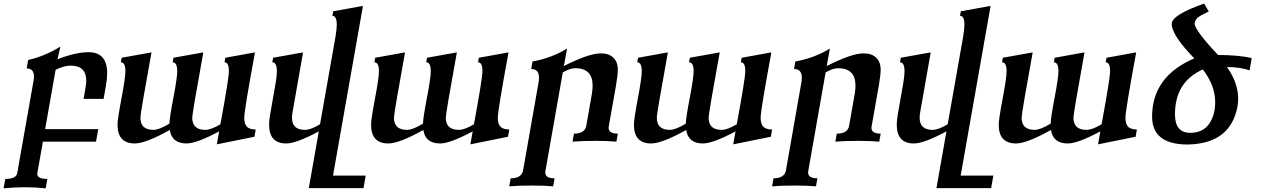

<svg xmlns="http://www.w3.org/2000/svg" viewBox="-44 -774 6898 1049"><path d="M205.6 254.9Q150.9 249 92.8 249Q34.7 249 -24.4 254.9L-15.1 203.6Q44.9 203.6 50.3 170.9L139.6 -334.5Q141.6 -346.2 141.6 -356Q141.6 -399.9 101.6 -399.9L109.9 -446.3Q200.7 -466.8 286.1 -519.5L270 -450.2Q369.1 -488.8 439.9 -488.8Q541.5 -488.8 541.5 -374Q541.5 -346.2 535.6 -311.5L522 -233.9H412.6L423.8 -298.3Q427.2 -317.9 427.2 -334Q427.2 -415.5 341.3 -415.5Q306.6 -415.5 259.8 -392.6L202.6 -68.4H492.7L480.5 0H190.4L160.2 170.9L159.7 176.3Q159.7 203.6 214.8 203.6Z M1140.6 14.6 1153.3 -56.2Q1029.8 9.8 975.6 9.8Q894.5 9.8 883.8 -64Q751.5 9.8 692.4 9.8Q598.1 9.8 598.1 -92.8Q598.1 -122.1 619.6 -235.8Q641.1 -349.6 641.1 -384.8Q641.1 -433.6 616.2 -433.6L620.6 -458.5L783.7 -487.8Q723.1 -154.3 723.1 -131.3Q723.1 -64.5 793.9 -64.5Q826.2 -64.5 881.8 -98.6Q882.3 -130.4 903.3 -240Q924.3 -349.6 924.3 -384.8Q924.3 -433.6 899.4 -433.6L903.8 -458.5L1066.9 -487.8Q1006.3 -154.3 1006.3 -131.3Q1006.3 -64.5 1077.1 -64.5Q1109.9 -64.5 1160.2 -95.2Q1206.5 -345.2 1206.5 -385.7Q1206.5 -433.6 1182.6 -433.6L1187 -458.5L1349.1 -487.8Q1290.5 -170.9 1290.5 -130.9Q1290.5 -96.2 1305.2 -81.5Q1319.8 -66.9 1353 -66.4L1346.2 -26.9Z M1941.9 253.9H1643.1L1697.8 -56.2Q1574.7 9.8 1520 9.8Q1426.3 9.8 1426.3 -92.3Q1426.3 -116.7 1431.6 -147L1461.9 -320.3Q1468.8 -359.4 1468.8 -384.8Q1468.8 -433.6 1443.8 -433.6L1448.2 -458.5L1611.8 -487.8L1554.2 -160.2Q1551.3 -144 1551.3 -130.9Q1551.3 -64.5 1621.6 -64.5Q1654.3 -64.5 1704.6 -95.2L1789.1 -574.2Q1795.9 -613.8 1795.9 -639.6Q1795.9 -687.5 1772 -687.5L1776.4 -712.4L1939 -741.7L1775.4 185.5H1954.1Z M2525.9 14.6 2538.6 -56.2Q2415 9.8 2360.8 9.8Q2279.8 9.8 2269 -64Q2136.7 9.8 2077.6 9.8Q1983.4 9.8 1983.4 -92.8Q1983.4 -122.1 2004.9 -235.8Q2026.4 -349.6 2026.4 -384.8Q2026.4 -433.6 2001.5 -433.6L2005.9 -458.5L2168.9 -487.8Q2108.4 -154.3 2108.4 -131.3Q2108.4 -64.5 2179.2 -64.5Q2211.4 -64.5 2267.1 -98.6Q2267.6 -130.4 2288.6 -240Q2309.6 -349.6 2309.6 -384.8Q2309.6 -433.6 2284.7 -433.6L2289.1 -458.5L2452.1 -487.8Q2391.6 -154.3 2391.6 -131.3Q2391.6 -64.5 2462.4 -64.5Q2495.1 -64.5 2545.4 -95.2Q2591.8 -345.2 2591.8 -385.7Q2591.8 -433.6 2567.9 -433.6L2572.3 -458.5L2734.4 -487.8Q2675.8 -170.9 2675.8 -130.9Q2675.8 -96.2 2690.4 -81.5Q2705.1 -66.9 2738.3 -66.4L2731.4 -26.9Z M2978 244.1Q2932.6 239.7 2864.3 239.7Q2785.2 239.7 2738.3 244.1L2746.1 200.2Q2803.7 200.2 2813.5 159.7L2899.4 -329.1Q2900.9 -339.8 2900.9 -349.1Q2900.9 -397 2858.4 -397L2865.2 -438Q2971.2 -457.5 3054.2 -508.8L3036.6 -413.1Q3172.4 -482.4 3238.8 -482.4Q3283.2 -482.4 3307.4 -458.5Q3331.5 -434.6 3331.5 -395Q3331.5 -364.3 3321.3 -305.7L3282.2 -84.5L3281.2 -75.7Q3281.2 -43.9 3331.5 -43.9L3323.7 0Q3278.3 -4.4 3210 -4.4Q3130.9 -4.4 3084 0L3091.8 -43.9Q3149.9 -43.9 3158.7 -84.5L3189.9 -262.2Q3193.8 -286.1 3193.8 -306.2Q3193.8 -401.4 3098.6 -401.4Q3070.8 -401.4 3030.8 -378.4L2936 159.7L2935.1 168.5Q2935.1 200.2 2985.8 200.2Z M3961.9 14.6 3974.6 -56.2Q3851.1 9.8 3796.9 9.8Q3715.8 9.8 3705.1 -64Q3572.8 9.8 3513.7 9.8Q3419.4 9.8 3419.4 -92.8Q3419.4 -122.1 3440.9 -235.8Q3462.4 -349.6 3462.4 -384.8Q3462.4 -433.6 3437.5 -433.6L3441.9 -458.5L3605 -487.8Q3544.4 -154.3 3544.4 -131.3Q3544.4 -64.5 3615.2 -64.5Q3647.5 -64.5 3703.1 -98.6Q3703.6 -130.4 3724.6 -240Q3745.6 -349.6 3745.6 -384.8Q3745.6 -433.6 3720.7 -433.6L3725.1 -458.5L3888.2 -487.8Q3827.6 -154.3 3827.6 -131.3Q3827.6 -64.5 3898.4 -64.5Q3931.2 -64.5 3981.4 -95.2Q4027.8 -345.2 4027.8 -385.7Q4027.8 -433.6 4003.9 -433.6L4008.3 -458.5L4170.4 -487.8Q4111.8 -170.9 4111.8 -130.9Q4111.8 -96.2 4126.5 -81.5Q4141.1 -66.9 4174.3 -66.4L4167.5 -26.9Z M4414.1 244.1Q4368.7 239.7 4300.3 239.7Q4221.2 239.7 4174.3 244.1L4182.1 200.2Q4239.7 200.2 4249.5 159.7L4335.4 -329.1Q4336.9 -339.8 4336.9 -349.1Q4336.9 -397 4294.4 -397L4301.3 -438Q4407.2 -457.5 4490.2 -508.8L4472.7 -413.1Q4608.4 -482.4 4674.8 -482.4Q4719.2 -482.4 4743.4 -458.5Q4767.6 -434.6 4767.6 -395Q4767.6 -364.3 4757.3 -305.7L4718.3 -84.5L4717.3 -75.7Q4717.3 -43.9 4767.6 -43.9L4759.8 0Q4714.4 -4.4 4646 -4.4Q4566.9 -4.4 4520 0L4527.8 -43.9Q4585.9 -43.9 4594.7 -84.5L4626 -262.2Q4629.9 -286.1 4629.9 -306.2Q4629.9 -401.4 4534.7 -401.4Q4506.8 -401.4 4466.8 -378.4L4372.1 159.7L4371.1 168.5Q4371.1 200.2 4421.9 200.2Z M5371.1 253.9H5072.3L5127 -56.2Q5003.9 9.8 4949.2 9.8Q4855.5 9.8 4855.5 -92.3Q4855.5 -116.7 4860.8 -147L4891.1 -320.3Q4897.9 -359.4 4897.9 -384.8Q4897.9 -433.6 4873 -433.6L4877.4 -458.5L5041 -487.8L4983.4 -160.2Q4980.5 -144 4980.5 -130.9Q4980.5 -64.5 5050.8 -64.5Q5083.5 -64.5 5133.8 -95.2L5218.3 -574.2Q5225.1 -613.8 5225.1 -639.6Q5225.1 -687.5 5201.2 -687.5L5205.6 -712.4L5368.2 -741.7L5204.6 185.5H5383.3Z M5955.1 14.6 5967.8 -56.2Q5844.2 9.8 5790 9.8Q5709 9.8 5698.2 -64Q5565.9 9.8 5506.8 9.8Q5412.6 9.8 5412.6 -92.8Q5412.6 -122.1 5434.1 -235.8Q5455.6 -349.6 5455.6 -384.8Q5455.6 -433.6 5430.7 -433.6L5435.1 -458.5L5598.1 -487.8Q5537.6 -154.3 5537.6 -131.3Q5537.6 -64.5 5608.4 -64.5Q5640.6 -64.5 5696.3 -98.6Q5696.8 -130.4 5717.8 -240Q5738.8 -349.6 5738.8 -384.8Q5738.8 -433.6 5713.9 -433.6L5718.3 -458.5L5881.3 -487.8Q5820.8 -154.3 5820.8 -131.3Q5820.8 -64.5 5891.6 -64.5Q5924.3 -64.5 5974.6 -95.2Q6021 -345.2 6021 -385.7Q6021 -433.6 5997.1 -433.6L6001.5 -458.5L6163.6 -487.8Q6105 -170.9 6105 -130.9Q6105 -96.2 6119.6 -81.5Q6134.3 -66.9 6167.5 -66.4L6160.6 -26.9Z M6441.4 15.6Q6250.5 13.7 6250.5 -136.7Q6250.5 -356.4 6481 -455.1Q6357.9 -581.5 6357.9 -642.6L6358.4 -649.4Q6367.7 -695.8 6534.7 -754.4L6560.1 -711.4Q6510.7 -688 6498.5 -676.5Q6486.3 -665 6483.4 -648.9L6482.9 -646Q6482.9 -609.4 6610.8 -473.6Q6719.2 -473.6 6794.9 -457L6783.2 -389.6Q6730.5 -407.7 6659.7 -407.7Q6720.7 -321.3 6720.7 -234.9Q6720.7 -215.3 6717.8 -195.8Q6680.7 12.7 6441.4 15.6ZM6459 -48.3Q6526.9 -48.3 6561 -95.9Q6595.2 -143.6 6595.2 -216.8Q6595.2 -306.2 6527.8 -394.5Q6375.5 -327.1 6375.5 -149.4Q6375.5 -48.3 6459 -48.3Z"/></svg>

Font: Kelvinch
Style: Bold Italic
Weight: 700
Italic angle: -10°
Designer: Paul James Miller
Foundry: High-Logic / Made with FontCreator
Version: Version 3.30 September 23, 2016